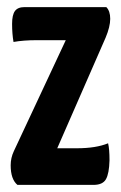

<svg xmlns="http://www.w3.org/2000/svg" viewBox="-20 -520 340 540"><path d="M279 -500Q290 -489 290 -467Q290 -445 277 -414L141 -103H196Q250 -103 284 -117Q288 -101 288 -69Q287 -32 278 -16Q269 0 243 0H29Q10 -16 10 -55Q10 -76 19 -95L165 -407H84Q46 -407 18 -402Q14 -425 14 -453Q14 -478 22 -489Q30 -500 49 -500Z"/></svg>

Font: Yanone Kaffeesatz Bold
Style: Regular
Weight: 700
Designer: Yanone (Cyrillic: Daniel Pouzeot)
Foundry: Yanone
Version: Version 1.003;PS 001.003;hotconv 1.0.88;makeotf.lib2.5.64775